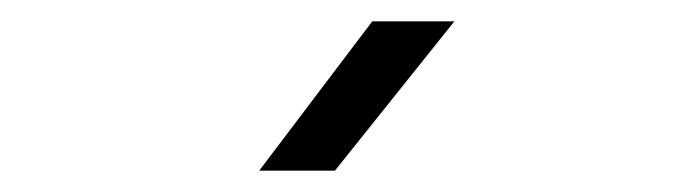

<svg xmlns="http://www.w3.org/2000/svg" viewBox="-20 -805 640 180"><path d="M223 -645 329 -785H406L294 -645Z"/></svg>

Font: JetBrains Mono NL ExtraLight
Style: Regular
Weight: 200
Designer: Philipp Nurullin, Konstantin Bulenkov
Foundry: JetBrains
Version: Version 2.304; ttfautohint (v1.8.4.7-5d5b)